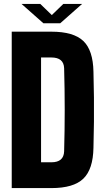

<svg xmlns="http://www.w3.org/2000/svg" viewBox="-20 -962 540 982"><path d="M40 0V-800H243Q356 -800 406 -752.5Q456 -705 458 -595Q460 -526 460.5 -463.5Q461 -401 460.5 -338.5Q460 -276 458 -206Q456 -96 406 -48Q356 0 243 0ZM190 -132H243Q306 -132 308 -188Q314 -401 308 -613Q306 -668 243 -668H190ZM90 -942H186L245 -885L304 -942H400L288 -843H202Z"/></svg>

Font: Big Shoulders Display Black
Style: Regular
Weight: 900
Designer: Patric King
Foundry: XO Type Co
Version: Version 1.000; ttfautohint (v1.8.2)